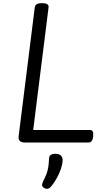

<svg xmlns="http://www.w3.org/2000/svg" viewBox="-20 -910 665 1226"><path d="M139 0Q94 0 99 -40L202 -863Q204 -877 215 -883.5Q226 -890 248 -890Q270 -890 281 -883.5Q292 -877 290 -862L192 -80H554Q567 -80 572 -71Q577 -62 575 -40Q573 -19 565.5 -9.5Q558 0 545 0ZM264 292Q252 285 249.5 276Q247 267 253 253Q268 224 276.5 201.5Q285 179 288.5 156Q292 133 293 103Q294 86 304.5 79Q315 72 334 72Q357 72 368.5 83Q380 94 380 113Q379 138 369.5 166.5Q360 195 345 223Q330 251 311 275Q300 290 289 294Q278 298 264 292Z"/></svg>

Font: Playwrite GB J
Style: Italic
Weight: 400
Italic angle: -7.01216°
Designer: Veronika Burian, José Scaglione
Foundry: TypeTogether
Version: Version 1.002